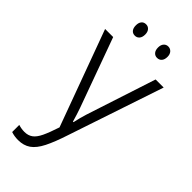

<svg xmlns="http://www.w3.org/2000/svg" viewBox="-280 -932 992 992"><g transform="rotate(45 216.0 -435.5)"><path d="M92 10Q64 10 41 2V-50Q63 -43 85 -43Q112 -43 130.5 -56.5Q149 -70 164 -101.5Q179 -133 197 -188L4 -714H63L201 -334Q207 -316 213 -298Q219 -280 225 -258H229Q233 -278 238 -296Q243 -314 248 -331L373 -714H432L257 -192Q233 -118 210.5 -73.5Q188 -29 160 -9.5Q132 10 92 10ZM103 -840Q103 -859 112 -870Q121 -881 137 -881Q152 -881 161.5 -870Q171 -859 171 -840Q171 -820 161.5 -809Q152 -798 137 -798Q121 -798 112 -809Q103 -820 103 -840ZM265 -840Q265 -859 274.5 -870Q284 -881 299 -881Q314 -881 324 -870Q334 -859 334 -840Q334 -820 324.5 -809Q315 -798 299 -798Q284 -798 274.5 -809Q265 -820 265 -840Z"/></g></svg>

Font: Noto Sans Condensed Light
Style: Regular
Weight: 300
Width: 3
Designer: Monotype Design Team
Foundry: Monotype Imaging Inc.
Version: Version 2.013; ttfautohint (v1.8.4.7-5d5b)